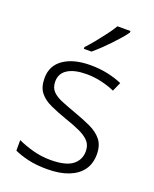

<svg xmlns="http://www.w3.org/2000/svg" viewBox="-144 -848 757 941"><g transform="rotate(20 234.5 -378.0)"><path d="M423 -141Q423 -93 399 -59.5Q375 -26 329 -8Q283 10 217 10Q161 10 118.5 0Q76 -10 46 -24V-79Q82 -62 126.5 -50Q171 -38 218 -38Q297 -38 332 -65Q367 -92 367 -137Q367 -167 350.5 -186.5Q334 -206 301.5 -221.5Q269 -237 221 -253Q172 -270 134 -287.5Q96 -305 75 -332Q54 -359 54 -406Q54 -471 106 -506.5Q158 -542 245 -542Q293 -542 335 -533Q377 -524 411 -509L390 -462Q359 -476 320.5 -485Q282 -494 242 -494Q179 -494 144 -472Q109 -450 109 -408Q109 -377 126 -358.5Q143 -340 175.5 -326.5Q208 -313 253 -297Q301 -280 339.5 -262Q378 -244 400.5 -216Q423 -188 423 -141ZM371 -758Q360 -742 343 -722.5Q326 -703 306 -682Q286 -661 265.5 -641.5Q245 -622 226 -606H186V-615Q205 -635 227 -662Q249 -689 270 -717Q291 -745 303 -766H371Z"/></g></svg>

Font: Noto Sans Armenian Light
Style: Regular
Weight: 300
Designer: Monotype Design Team
Foundry: Monotype Imaging Inc.
Version: Version 2.007